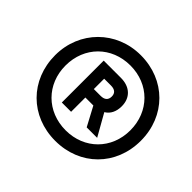

<svg xmlns="http://www.w3.org/2000/svg" viewBox="-164 -921 1141 1141"><g transform="rotate(45 407.0 -350.0)"><path d="M423 10C631 10 783 -142 783 -350C783 -558 631 -710 423 -710C219 -710 63 -554 63 -350C63 -142 215 10 423 10ZM423 -78C265 -78 150 -193 150 -350C150 -508 265 -623 423 -623C580 -623 695 -508 695 -350C695 -193 580 -78 423 -78ZM290 -179H368V-299H435L499 -179H587L509 -317C541 -336 558 -370 558 -415C558 -486 511 -531 435 -531H290ZM425 -370H368V-457H425C458 -457 475 -442 475 -414C475 -385 458 -370 425 -370Z"/></g></svg>

Font: Fixel Display Medium
Style: Italic
Weight: 500
Italic angle: -10°
Designer: AlfaBravo + MacPaw
Foundry: Kyrylo Tkachov, Marchela Mozhyna, Serhii Makarenko, Maria Weinstein, Zakhar Kryvoshyya
Version: Version 1.210;Glyphs 3.2 (3217)